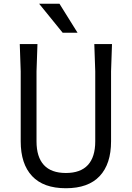

<svg xmlns="http://www.w3.org/2000/svg" viewBox="-20 -984 700 1020"><path d="M575 -750 570 -605V-233Q570 -113 509.5 -48.5Q449 16 330 16Q211 16 150.5 -48.5Q90 -113 90 -233V-605L85 -750H179L174 -605V-233Q174 -150 213 -107.5Q252 -65 330 -65Q408 -65 447 -107.5Q486 -150 486 -233V-605L481 -750ZM392 -810H313L188 -964H296Z"/></svg>

Font: Farro Light
Style: Regular
Weight: 300
Designer: Aceler Chua
Foundry: Grayscale Limited
Version: Version 1.101